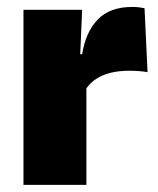

<svg xmlns="http://www.w3.org/2000/svg" viewBox="-20 -520 445 540"><path d="M220.5 -267.5 169.5 -367.5H211Q221 -430 255 -465.2Q289 -500.5 352.5 -500.5Q362 -500.5 370.2 -499.5Q378.5 -498.5 386.5 -497L395 -317Q385 -319 371.2 -320Q357.5 -321 344.5 -321Q297.5 -321 266.5 -306.8Q235.5 -292.5 220.5 -267.5ZM46 0V-492.5H211L204 -329.5H223V0Z"/></svg>

Font: Anek Telugu ExtraBold
Style: Regular
Weight: 800
Designer: Omkar Bhoir (Telugu), Yesha Goshar (Latin)
Foundry: Ek Type
Version: Version 1.003